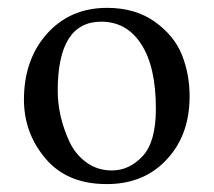

<svg xmlns="http://www.w3.org/2000/svg" viewBox="-20 -459 544 489"><path d="M41 -205.1Q41 -304.2 96.2 -369.1Q155.8 -439 252.9 -439Q324.7 -439 374.3 -403.6Q423.8 -368.2 443.4 -319.1Q462.9 -270 462.9 -213.9Q462.9 -109.4 397.9 -45.9Q340.8 10.3 251 9.8Q150.9 9.8 95.9 -55.2Q41 -120.1 41 -205.1ZM237.8 -403.8Q127 -403.8 127 -228Q127 -195.8 134.5 -162.8Q142.1 -129.9 157 -97.9Q171.9 -65.9 200 -45.4Q228 -24.9 265.1 -24.9Q309.1 -24.9 343 -61Q377 -97.2 377 -182.1Q377 -289.1 339.8 -346.4Q302.7 -403.8 237.8 -403.8Z"/></svg>

Font: Linux Libertine
Style: Regular
Weight: 400
Designer: Philipp H. Poll
Foundry: Philipp H. Poll
Version: Version 5.3.0 ; ttfautohint (v0.9)